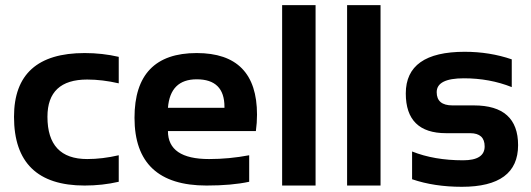

<svg xmlns="http://www.w3.org/2000/svg" viewBox="-20 -718 2054 743"><path d="M439.5 -14.6Q376 0 307.6 0Q34.2 0 34.2 -266.1Q34.2 -512.7 307.6 -512.7Q376 -512.7 439.5 -498V-395.5Q376 -410.2 317.4 -410.2Q163.6 -410.2 163.6 -266.1Q163.6 -102.5 317.4 -102.5Q376 -102.5 439.5 -117.2Z M741.2 -512.7Q974.6 -512.7 974.6 -274.4Q974.6 -242.7 970.2 -210.9H629.9Q629.9 -102.5 789.1 -102.5Q866.7 -102.5 944.3 -117.2V-14.6Q876.5 0 779.3 0Q500.5 0 500.5 -262.2Q500.5 -512.7 741.2 -512.7ZM629.9 -300.8H848.6V-304.7Q848.6 -411.1 741.2 -411.1Q638.7 -411.1 629.9 -300.8Z M1201.2 -698.2V0H1071.8V-698.2Z M1452.6 -698.2V0H1323.2V-698.2Z M1574.7 -24.4V-131.8Q1660.2 -97.7 1772 -97.7Q1855.5 -97.7 1855.5 -151.4Q1855.5 -202.6 1799.3 -202.6H1706.5Q1550.3 -202.6 1550.3 -356.4Q1550.3 -517.6 1778.3 -517.6Q1875 -517.6 1960.4 -488.3V-380.9Q1875 -415 1774.9 -415Q1669.9 -415 1669.9 -361.3Q1669.9 -310.1 1731 -310.1H1814Q1984.9 -310.1 1984.9 -156.2Q1984.9 4.9 1767.1 4.9Q1660.2 4.9 1574.7 -24.4Z"/></svg>

Font: SansationBold
Style: Bold
Weight: 700
Designer: Bernd Montag
Version: Version 1.301